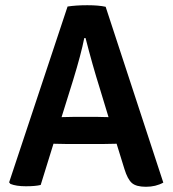

<svg xmlns="http://www.w3.org/2000/svg" viewBox="-20 -708 662 736"><path d="M427 -157 375 -156H236L185 -157L136 1Q116 6 79 6Q42 6 20 -3L15 -9L239 -683Q272 -688 315 -688Q358 -688 385 -682L606 -8Q577 8 539.5 8Q502 8 485.5 -6.5Q469 -21 457 -60ZM216 -259 263 -260H352Q355 -260 371.5 -259.5Q388 -259 396 -259L362 -371Q334 -460 308 -562H303Q291 -501 260 -400Z"/></svg>

Font: Signika Negative
Style: Semibold
Weight: 600
Designer: Anna Giedrys
Foundry: Anna Giedrys
Version: Version 1.001